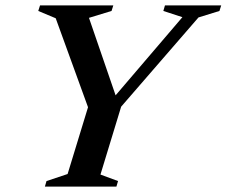

<svg xmlns="http://www.w3.org/2000/svg" viewBox="-20 -690 838 710"><path d="M654.5 -626.5 584 -649.5 590 -670H798L791.5 -649.5L714 -625.5L428 -295.5L351.5 -44.5L416.5 -20.5L410.5 0H146L152 -20.5L230 -46.5L305.5 -293.5L186 -622.5L121.5 -649.5L128 -670H399L392.5 -649.5L309 -624L407.5 -337.5Z"/></svg>

Font: Newsreader Text SemiBold
Style: Italic
Weight: 600
Italic angle: -17°
Designer: Hugues Gentile
Foundry: Production Type
Version: Version 1.001